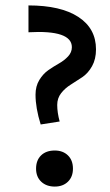

<svg xmlns="http://www.w3.org/2000/svg" viewBox="-20 -682 405 708"><path d="M130 -223Q111 -284 111 -333Q111 -364 125 -387Q139 -410 158.5 -423.5Q178 -437 197.5 -448Q217 -459 231 -474Q245 -489 245 -508Q245 -572 85 -563V-662Q204 -662 269 -619.5Q334 -577 334 -500Q334 -464 319.5 -438Q305 -412 283.5 -397.5Q262 -383 241 -370Q220 -357 205.5 -338.5Q191 -320 191 -295Q191 -267 200 -234ZM182 6Q151 6 132 -12Q113 -30 113 -60Q113 -91 131.5 -109Q150 -127 182 -127Q212 -127 230.5 -109Q249 -91 249 -60Q249 -30 230.5 -12Q212 6 182 6Z"/></svg>

Font: EauTestText Semibold
Style: Regular
Weight: 600
Designer: Christian Thalmann (Catharsis Fonts)
Version: Version 0.001;PS 000.001;hotconv 1.0.88;makeotf.lib2.5.64775